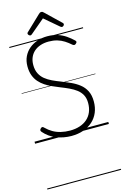

<svg xmlns="http://www.w3.org/2000/svg" viewBox="-229 -1308 1196 1858"><g transform="rotate(-15 369.5 -378.5)"><path d="M361 19Q323 19 284.5 12Q246 5 210.5 -9Q175 -23 144.5 -45Q114 -67 90 -95Q82 -105 82.5 -112.5Q83 -120 92 -129Q101 -138 108.5 -138Q116 -138 128 -125Q156 -97 191 -76.5Q226 -56 269 -45.5Q312 -35 361 -35Q415 -35 459 -49.5Q503 -64 534 -91.5Q565 -119 581.5 -158.5Q598 -198 598 -248Q598 -296 580 -329.5Q562 -363 531 -386.5Q500 -410 460.5 -428.5Q421 -447 377 -464Q339 -479 302.5 -495.5Q266 -512 233.5 -533.5Q201 -555 176 -583.5Q151 -612 136.5 -651Q122 -690 122 -741Q122 -796 142.5 -839Q163 -882 198.5 -912Q234 -942 281 -958Q328 -974 382 -974Q438 -974 484 -959Q530 -944 566.5 -919Q603 -894 633 -865Q642 -857 642 -849.5Q642 -842 633 -834Q624 -825 616 -824.5Q608 -824 597 -832Q568 -858 536 -878.5Q504 -899 466 -910Q428 -921 382 -921Q335 -921 297.5 -908Q260 -895 234 -871.5Q208 -848 194 -815Q180 -782 180 -740Q180 -690 198 -654Q216 -618 246.5 -593.5Q277 -569 316 -550.5Q355 -532 398 -516Q444 -498 489.5 -477.5Q535 -457 573 -427.5Q611 -398 633 -354.5Q655 -311 655 -248Q655 -188 634.5 -139Q614 -90 575 -54.5Q536 -19 481.5 0Q427 19 361 19ZM228 -1024Q221 -1024 213 -1031.5Q205 -1039 205 -1047Q205 -1050 206 -1053.5Q207 -1057 211 -1060L361 -1203Q367 -1209 372.5 -1212.5Q378 -1216 387 -1216Q396 -1216 401 -1212.5Q406 -1209 412 -1203L562 -1059Q566 -1056 567 -1052.5Q568 -1049 568 -1046Q568 -1038 560.5 -1031Q553 -1024 545 -1024Q540 -1024 536.5 -1026Q533 -1028 528 -1032L387 -1152L245 -1032Q240 -1028 236.5 -1026Q233 -1024 228 -1024ZM0 449H739V459H0ZM0 -20H739V0H0ZM0 -505H739V-500H0ZM0 -969H739V-959H0Z"/></g></svg>

Font: Playwrite IT Trad Guides
Style: Regular
Weight: 400
Designer: Veronika Burian, José Scaglione
Foundry: TypeTogether
Version: Version 1.003